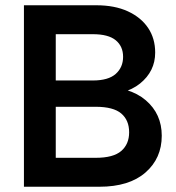

<svg xmlns="http://www.w3.org/2000/svg" viewBox="-20 -710 668 730"><path d="M127 0V-110H344Q411 -110 441 -136Q471 -162 471 -207Q471 -253 441 -278.5Q411 -304 344 -304H127V-381H360Q473 -381 534 -329Q595 -277 595 -194Q595 -108 533 -54Q471 0 358 0ZM71 0V-690H192V0ZM127 -346V-404H333Q392 -404 420 -429Q448 -454 448 -494Q448 -534 420 -557Q392 -580 333 -580H127V-690H346Q416 -690 466 -667Q516 -644 543 -604Q570 -564 570 -510Q570 -439 512.5 -392.5Q455 -346 343 -346Z"/></svg>

Font: Radio Canada Big Medium
Style: Regular
Weight: 500
Designer: Étienne Aubert Bonn
Foundry: Coppers and Brasses
Version: Version 1.001